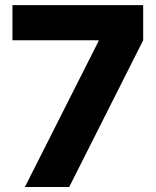

<svg xmlns="http://www.w3.org/2000/svg" viewBox="-20 -748 623 768"><path d="M79.6 0 374 -583V-586.9H29.8V-727.5H552.7V-586.9L256.8 0Z"/></svg>

Font: Inter 18pt ExtraBold
Style: Regular
Weight: 800
Designer: Rasmus Andersson
Foundry: rsms
Version: Version 4.001;git-66647c0bb